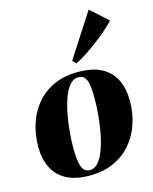

<svg xmlns="http://www.w3.org/2000/svg" viewBox="-122 -895 791 990"><g transform="rotate(-15 273.0 -400.0)"><path d="M311 -518Q389 -518 437.8 -491.5Q486.5 -465 509.2 -417.2Q532 -369.5 532 -304.5Q532 -239.5 512.5 -181.8Q493 -124 455 -80Q417 -36 361.2 -11Q305.5 14 233.5 14Q156.5 14 108 -12.8Q59.5 -39.5 36.8 -87Q14 -134.5 14 -196Q14 -264 33.5 -322.5Q53 -381 91 -425Q129 -469 184.2 -493.5Q239.5 -518 311 -518ZM305.5 -491Q279.5 -491 259.8 -468Q240 -445 226.2 -406.8Q212.5 -368.5 203.8 -322.5Q195 -276.5 191 -229.5Q187 -182.5 187 -143Q187 -112.5 190.2 -82.5Q193.5 -52.5 205 -32.8Q216.5 -13 241 -13Q267 -13 286.8 -36.5Q306.5 -60 320.2 -98.8Q334 -137.5 342.8 -184Q351.5 -230.5 355.5 -277.5Q359.5 -324.5 359.5 -364Q359.5 -399.5 356.2 -428.2Q353 -457 341.8 -474Q330.5 -491 305.5 -491ZM297.5 -580.5 448.5 -814.5 540.5 -731Q524 -714 502.5 -694.5Q481 -675 456.5 -655.8Q432 -636.5 407 -618.8Q382 -601 358.8 -586.5Q335.5 -572 316.5 -563Z"/></g></svg>

Font: Merriweather 144pt Black
Style: Italic
Weight: 900
Italic angle: -7.8°
Version: Version 2.101